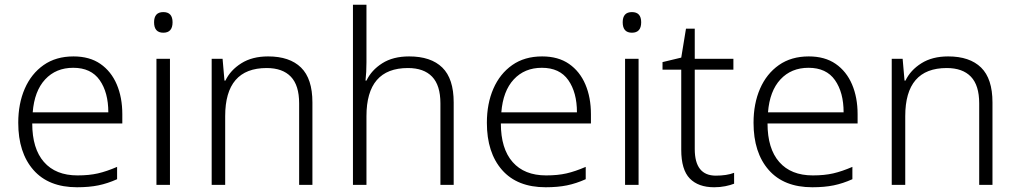

<svg xmlns="http://www.w3.org/2000/svg" viewBox="-20 -873 4290 810"><path d="M290 -635Q358 -635 403.5 -603.5Q449 -572 472.5 -517Q496 -462 496 -391V-352H116Q116 -246 165.5 -189.5Q215 -133 307 -133Q356 -133 393 -141.5Q430 -150 474 -169V-117Q434 -99 395 -91Q356 -83 305 -83Q185 -83 121 -156Q57 -229 57 -355Q57 -436 84.5 -499Q112 -562 164 -598.5Q216 -635 290 -635ZM289 -587Q216 -587 170.5 -538Q125 -489 118 -399H437Q437 -483 400.5 -535Q364 -587 289 -587Z M669 -822Q708 -822 708 -779Q708 -735 669 -735Q630 -735 630 -779Q630 -822 669 -822ZM697 -625V-93H640V-625Z M1111 -635Q1202 -635 1250 -588Q1298 -541 1298 -441V-93H1242V-437Q1242 -513 1207 -549.5Q1172 -586 1105 -586Q930 -586 930 -383V-93H873V-625H919L927 -533H931Q952 -577 998 -606Q1044 -635 1111 -635Z M1526 -610Q1526 -589 1525 -570Q1524 -551 1522 -533H1526Q1547 -577 1592.5 -606Q1638 -635 1706 -635Q1798 -635 1846 -588Q1894 -541 1894 -441V-93H1838V-437Q1838 -513 1803 -549.5Q1768 -586 1701 -586Q1526 -586 1526 -383V-93H1469V-853H1526Z M2267 -635Q2335 -635 2380.5 -603.5Q2426 -572 2449.5 -517Q2473 -462 2473 -391V-352H2093Q2093 -246 2142.5 -189.5Q2192 -133 2284 -133Q2333 -133 2370 -141.5Q2407 -150 2451 -169V-117Q2411 -99 2372 -91Q2333 -83 2282 -83Q2162 -83 2098 -156Q2034 -229 2034 -355Q2034 -436 2061.5 -499Q2089 -562 2141 -598.5Q2193 -635 2267 -635ZM2266 -587Q2193 -587 2147.5 -538Q2102 -489 2095 -399H2414Q2414 -483 2377.5 -535Q2341 -587 2266 -587Z M2646 -822Q2685 -822 2685 -779Q2685 -735 2646 -735Q2607 -735 2607 -779Q2607 -822 2646 -822ZM2674 -625V-93H2617V-625Z M3000 -132Q3022 -132 3042 -135Q3062 -138 3077 -144V-98Q3062 -92 3040 -87.5Q3018 -83 2993 -83Q2926 -83 2890 -120Q2854 -157 2854 -241V-579H2775V-611L2854 -630L2874 -752H2911V-625H3074V-579H2911V-244Q2911 -132 3000 -132Z M3392 -635Q3460 -635 3505.5 -603.5Q3551 -572 3574.5 -517Q3598 -462 3598 -391V-352H3218Q3218 -246 3267.5 -189.5Q3317 -133 3409 -133Q3458 -133 3495 -141.5Q3532 -150 3576 -169V-117Q3536 -99 3497 -91Q3458 -83 3407 -83Q3287 -83 3223 -156Q3159 -229 3159 -355Q3159 -436 3186.5 -499Q3214 -562 3266 -598.5Q3318 -635 3392 -635ZM3391 -587Q3318 -587 3272.5 -538Q3227 -489 3220 -399H3539Q3539 -483 3502.5 -535Q3466 -587 3391 -587Z M3980 -635Q4071 -635 4119 -588Q4167 -541 4167 -441V-93H4111V-437Q4111 -513 4076 -549.5Q4041 -586 3974 -586Q3799 -586 3799 -383V-93H3742V-625H3788L3796 -533H3800Q3821 -577 3867 -606Q3913 -635 3980 -635Z"/></svg>

Font: Noto Sans Kannada UI Light
Style: Regular
Weight: 300
Designer: Jelle Bosma - Monotype Design Team
Foundry: Monotype Imaging Inc.
Version: Version 2.005; ttfautohint (v1.8.4.7-5d5b)